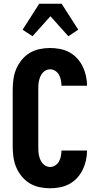

<svg xmlns="http://www.w3.org/2000/svg" viewBox="-20 -1000 540 1028"><path d="M248 8Q219 8 191 2Q163 -4 139 -18.5Q115 -33 96.5 -55.5Q78 -78 67 -104Q56 -130 52 -158.5Q48 -187 48 -215V-520Q48 -548 52 -576.5Q56 -605 67 -631Q78 -657 96.5 -679.5Q115 -702 139 -716.5Q163 -731 191 -737Q219 -743 248 -743Q274 -743 300.5 -738Q327 -733 350.5 -720.5Q374 -708 392.5 -688Q411 -668 422.5 -644.5Q434 -621 440 -594.5Q446 -568 446 -541H309Q309 -556 306 -571Q303 -586 296 -599Q289 -612 276 -620.5Q263 -629 248 -629Q236 -629 225.5 -623.5Q215 -618 207.5 -609Q200 -600 195.5 -589Q191 -578 188.5 -566.5Q186 -555 185.5 -543.5Q185 -532 185 -520V-215Q185 -203 185.5 -191.5Q186 -180 188.5 -168.5Q191 -157 195.5 -146Q200 -135 207.5 -126Q215 -117 225.5 -111.5Q236 -106 248 -106Q263 -106 276 -114.5Q289 -123 296 -136Q303 -149 306 -164Q309 -179 309 -194H446Q446 -167 440 -140.5Q434 -114 422.5 -90.5Q411 -67 392.5 -47Q374 -27 350.5 -14.5Q327 -2 300.5 3Q274 8 248 8ZM154 -806 101 -841 190 -980H310L399 -841L346 -806L250 -913Z"/></svg>

Font: Iosevka SS18 Heavy
Style: Regular
Weight: 900
Monospace: yes
Designer: Belleve Invis
Foundry: Belleve Invis
Version: Version 25.1.1; ttfautohint (v1.8.4)